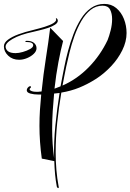

<svg xmlns="http://www.w3.org/2000/svg" viewBox="-30 -809 668 983"><path d="M268 154Q264 154 261 147Q255 116 252 83.5Q249 51 248 16L184 3Q172 -83 172 -165Q172 -206 174.5 -245.5Q177 -285 181 -325H166Q144 -325 125.5 -330Q107 -335 107 -347Q107 -354 112.5 -360.5Q118 -367 124 -368Q128 -368 128.5 -364Q129 -360 125 -358Q117 -351 127 -345Q137 -339 157 -339Q161 -339 165.5 -339Q170 -339 174 -340Q181 -340 183 -341Q192 -429 205 -511Q218 -593 227 -667L293 -599Q281 -554 269 -490.5Q257 -427 249 -355L280 -367Q285 -394 290 -419.5Q295 -445 300 -470Q307 -506 318.5 -549Q330 -592 346 -634Q362 -676 384 -711.5Q406 -747 436 -768Q466 -789 504 -789Q540 -789 565.5 -767.5Q591 -746 604.5 -712Q618 -678 618 -640Q618 -596 596 -551.5Q574 -507 538.5 -469.5Q503 -432 463 -406Q419 -378 376 -360.5Q333 -343 284 -335Q271 -260 263 -182Q255 -104 255 -29Q255 64 270 145Q270 146 270.5 147Q271 148 271 149Q271 154 268 154ZM290 -371Q365 -404 424.5 -465Q484 -526 521 -604Q529 -624 536.5 -653.5Q544 -683 544 -711Q544 -740 533.5 -760Q523 -780 495 -780Q461 -780 434 -758.5Q407 -737 386.5 -701.5Q366 -666 351 -624Q336 -582 326 -541Q316 -500 309 -468Q304 -445 299.5 -420.5Q295 -396 290 -371ZM68 -503Q34 -503 12 -524Q-10 -545 -10 -572Q-10 -590 10.5 -605.5Q31 -621 65 -633.5Q99 -646 138 -655Q149 -658 174 -664.5Q199 -671 223 -680.5Q247 -690 255 -701Q259 -707 257 -709Q255 -714 257 -715.5Q259 -717 263 -712Q266 -708 266 -703Q266 -692 251.5 -682.5Q237 -673 215.5 -666Q194 -659 173 -654Q152 -649 140 -646Q73 -632 34 -609.5Q-5 -587 -1 -566Q5 -537 50 -537Q66 -537 87 -543Q108 -549 124 -558Q140 -567 140 -577Q140 -594 106 -594Q100 -593 100 -596.5Q100 -600 107 -600Q132 -600 144.5 -589Q157 -578 157 -562Q157 -547 143 -533.5Q129 -520 108.5 -511.5Q88 -503 68 -503ZM247 1Q245 -80 253.5 -166Q262 -252 275 -333L247 -330Q243 -286 240 -241Q237 -196 237 -151Q237 -111 239.5 -73Q242 -35 247 1Z"/></svg>

Font: Festive
Style: Regular
Weight: 400
Designer: Robert E. Leuschke
Foundry: Robert E. Leuschke
Version: Version 1.101; ttfautohint (v1.8.3)